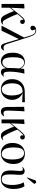

<svg xmlns="http://www.w3.org/2000/svg" viewBox="1728 -2550 836 4332"><g transform="rotate(90 2146.0 -384.0)"><path d="M441 14Q398 14 371.5 -6.5Q345 -27 317 -81Q302 -111 285 -147.5Q268 -184 253.5 -219.5Q239 -255 230 -282L155 -190V0H69L68 -511L165 -518L171 -513Q167 -438 162 -360Q157 -282 155 -214L334 -434Q375 -484 404 -505.5Q433 -527 458 -527Q487 -527 504 -512Q521 -497 521 -473Q521 -451 507 -436Q493 -421 470 -421Q442 -421 431.5 -441Q421 -461 431 -495Q421 -494 395.5 -471.5Q370 -449 345 -418L297 -359Q315 -310 337.5 -258.5Q360 -207 388 -151Q412 -102 428.5 -74.5Q445 -47 458.5 -36.5Q472 -26 487 -26Q495 -26 508 -30Q521 -34 531 -40L536 -33Q494 14 441 14Z M1115 -57 1120 -50Q1107 -22 1085 -4.5Q1063 13 1040 13Q1016 13 999.5 1.5Q983 -10 969.5 -39Q956 -68 941 -120L861 -389H859L672 0H568L561 -5L826 -510L791 -627Q776 -680 759 -710Q742 -740 719.5 -752.5Q697 -765 663 -765Q655 -765 649.5 -764.5Q644 -764 640 -762Q663 -724 663 -702Q663 -681 649.5 -667Q636 -653 616 -653Q561 -653 561 -705Q561 -738 589 -760Q617 -782 658 -782Q717 -782 751 -748.5Q785 -715 812 -630L971 -128Q985 -84 1005 -65Q1025 -46 1057 -46Q1090 -46 1115 -57Z M1363 14Q1304 14 1260 -19Q1216 -52 1192.5 -112Q1169 -172 1169 -253Q1169 -381 1225.5 -454Q1282 -527 1381 -527Q1428 -527 1467.5 -501.5Q1507 -476 1526 -434H1528L1535 -511L1635 -518L1640 -513Q1620 -434 1608.5 -351Q1597 -268 1597 -194Q1597 -136 1602.5 -103.5Q1608 -71 1622 -58Q1636 -45 1661 -45Q1684 -45 1703 -53L1707 -46Q1665 14 1610 14Q1525 14 1520 -94H1517Q1466 14 1363 14ZM1392 -19Q1428 -19 1462.5 -49.5Q1497 -80 1513 -126Q1513 -208 1516 -281Q1519 -354 1524 -406Q1503 -456 1469.5 -483Q1436 -510 1395 -510Q1329 -510 1300.5 -452.5Q1272 -395 1272 -261Q1272 -133 1300 -76Q1328 -19 1392 -19Z M1992 14Q1924 14 1873 -17.5Q1822 -49 1794 -106Q1766 -163 1766 -240Q1766 -325 1800.5 -388.5Q1835 -452 1897.5 -487.5Q1960 -523 2043 -524L2286 -527V-471L2280 -466L2079 -476V-474Q2149 -447 2191 -383.5Q2233 -320 2233 -241Q2233 -168 2201.5 -110.5Q2170 -53 2115.5 -19.5Q2061 14 1992 14ZM1994 -4Q2061 -4 2097.5 -64.5Q2134 -125 2134 -234Q2134 -320 2113.5 -384Q2093 -448 2057 -476H2048Q1955 -476 1907.5 -417Q1860 -358 1860 -243Q1860 -134 1896.5 -69Q1933 -4 1994 -4Z M2503 14Q2445 14 2419 -23.5Q2393 -61 2393 -143Q2393 -188 2392.5 -244Q2392 -300 2391.5 -355Q2391 -410 2390.5 -452Q2390 -494 2389 -511L2486 -518L2492 -513Q2489 -474 2486 -420Q2483 -366 2480.5 -309.5Q2478 -253 2476.5 -205.5Q2475 -158 2475 -134Q2475 -88 2489.5 -66.5Q2504 -45 2535 -45Q2552 -45 2571.5 -49.5Q2591 -54 2602 -60L2607 -53Q2588 -22 2559.5 -4Q2531 14 2503 14Z M3048 14Q3005 14 2978.5 -6.5Q2952 -27 2924 -81Q2909 -111 2892 -147.5Q2875 -184 2860.5 -219.5Q2846 -255 2837 -282L2762 -190V0H2676L2675 -511L2772 -518L2778 -513Q2774 -438 2769 -360Q2764 -282 2762 -214L2941 -434Q2982 -484 3011 -505.5Q3040 -527 3065 -527Q3094 -527 3111 -512Q3128 -497 3128 -473Q3128 -451 3114 -436Q3100 -421 3077 -421Q3049 -421 3038.5 -441Q3028 -461 3038 -495Q3028 -494 3002.5 -471.5Q2977 -449 2952 -418L2904 -359Q2922 -310 2944.5 -258.5Q2967 -207 2995 -151Q3019 -102 3035.5 -74.5Q3052 -47 3065.5 -36.5Q3079 -26 3094 -26Q3102 -26 3115 -30Q3128 -34 3138 -40L3143 -33Q3101 14 3048 14Z M3439 14Q3368 14 3315.5 -18Q3263 -50 3234.5 -108Q3206 -166 3206 -245Q3206 -332 3236 -395.5Q3266 -459 3321.5 -493Q3377 -527 3453 -527Q3522 -527 3573 -495.5Q3624 -464 3652 -406.5Q3680 -349 3680 -270Q3680 -184 3650 -120Q3620 -56 3566 -21Q3512 14 3439 14ZM3455 -4Q3519 -4 3548.5 -62.5Q3578 -121 3578 -245Q3578 -509 3434 -509Q3368 -509 3337.5 -452.5Q3307 -396 3307 -274Q3307 -141 3344.5 -72.5Q3382 -4 3455 -4Z M4019 14Q3919 14 3872.5 -36.5Q3826 -87 3826 -196Q3826 -250 3829 -287Q3832 -324 3834.5 -356Q3837 -388 3837 -427Q3837 -456 3828 -469Q3819 -482 3798 -482Q3775 -482 3753 -468L3748 -475Q3788 -522 3839 -522Q3879 -522 3902 -497.5Q3925 -473 3925 -431Q3925 -390 3922.5 -358.5Q3920 -327 3917.5 -291.5Q3915 -256 3915 -203Q3915 -128 3925 -84.5Q3935 -41 3959.5 -22.5Q3984 -4 4025 -4Q4095 -4 4124 -61Q4153 -118 4153 -254Q4153 -301 4145 -349Q4137 -397 4123.5 -437.5Q4110 -478 4092 -501L4181 -518L4186 -513Q4214 -470 4229 -407.5Q4244 -345 4244 -273Q4244 -136 4185 -61Q4126 14 4019 14ZM3992 -572 3983 -576 4040 -739Q4049 -765 4057.5 -773.5Q4066 -782 4082 -782Q4096 -782 4106.5 -773.5Q4117 -765 4129 -745V-738Z"/></g></svg>

Font: Display Regular
Style: Regular
Weight: 400
Designer: Latin by Veronika Burian and Jose Scaglione. Greek by Irene Vlachou. Cyrillic by Vera Evstafieva.
Foundry: TypeTogether
Version: Version 3.002